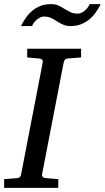

<svg xmlns="http://www.w3.org/2000/svg" viewBox="-35 -906 506 926"><path d="M292 -624Q282.2 -623 278.3 -618.4Q274.4 -613.8 272 -604L168 -65.9Q166.5 -58.6 170.4 -53.2Q174.3 -47.9 188 -46.9L246.1 -42V0H-15.1V-42L47.9 -46.9Q57.1 -47.9 61.3 -52.5Q65.4 -57.1 66.9 -65.9L170.9 -604Q172.4 -612.3 168.5 -617.7Q164.6 -623 151.9 -624L96.2 -628.9V-670.9H356V-628.9ZM450.7 -886.2Q439.9 -864.3 426 -845Q412.1 -825.7 394.3 -811.3Q376.5 -796.9 354.5 -788.6Q332.5 -780.3 305.7 -780.3Q285.2 -780.3 270 -786.9Q254.9 -793.5 239.3 -803.2Q232.9 -807.6 226.6 -811.5Q220.2 -815.4 212.6 -818.8Q205.1 -822.3 196 -824.2Q187 -826.2 175.3 -826.2Q168.9 -826.2 160.9 -822.8Q152.8 -819.3 145 -813.2Q137.2 -807.1 130.4 -798.8Q123.5 -790.5 119.6 -780.3H66.4Q76.7 -802.2 90.6 -821.5Q104.5 -840.8 122.1 -855.2Q139.6 -869.6 161.6 -877.9Q183.6 -886.2 210.4 -886.2Q231 -886.2 246.3 -879.6Q261.7 -873 277.3 -862.3Q290 -855 304.2 -847.7Q318.4 -840.3 341.3 -840.3Q348.1 -840.3 356.2 -843.8Q364.3 -847.2 372.1 -853.3Q379.9 -859.4 386.5 -867.7Q393.1 -876 397.5 -886.2Z"/></svg>

Font: Charis SIL APac
Style: Italic
Weight: 400
Italic angle: -11°
Foundry: SIL International
Version: Version 5.000